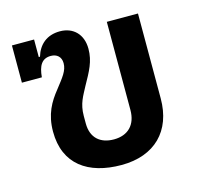

<svg xmlns="http://www.w3.org/2000/svg" viewBox="-89 -657 783 762"><g transform="rotate(-15 303.0 -276.0)"><path d="M320 12C457 12 538 -70 538 -203V-552H410V-190C410 -129 375 -94 317 -94C261 -94 225 -125 225 -184V-215C225 -266 244 -293 262 -328C291 -380 312 -416 312 -468C312 -527 275 -564 220 -564C166 -564 132 -534 118 -487H113V-559H22V-406H104C108 -453 123 -479 160 -479C184 -479 202 -465 202 -438C202 -407 182 -384 151 -344C118 -303 91 -258 91 -186C91 -52 183 12 320 12Z"/></g></svg>

Font: IBM Plex Thai SemiBold
Style: Regular
Weight: 600
Designer: Mike Abbink, Paul van der Laan, Pieter van Rosmalen, Ben Mitchell, Mark Frömberg
Foundry: Bold Monday
Version: Version 1.0